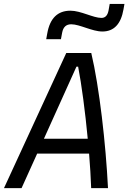

<svg xmlns="http://www.w3.org/2000/svg" viewBox="-40 -966 659 986"><path d="M-19.5 0H70.8L150.9 -177.2H417.5C422.4 -115.7 426.3 -55.2 428.2 0H514.6C503.4 -226.6 470.2 -519 428.7 -693.8H300.3ZM185.5 -253.4 352.5 -623.5H361.3C378.9 -531.7 397.5 -393.6 410.6 -253.4ZM197.3 -764.6H272.9L279.3 -798.8C284.7 -827.1 299.8 -841.3 325.7 -841.3C369.6 -841.3 433.1 -804.2 485.8 -804.2C544.4 -804.2 581.1 -841.8 594.2 -918L599.1 -945.8H523.4L517.6 -913.1C512.7 -886.7 500.5 -874 481 -874C438.5 -874 375 -911.1 321.8 -911.1C255.9 -911.1 216.3 -872.1 202.6 -793.9Z"/></svg>

Font: Cascadia Code PL SemiLight
Style: Italic
Weight: 350
Italic angle: -10°
Monospace: yes
Designer: Aaron Bell
Foundry: Saja Typeworks
Version: Version 2404.023